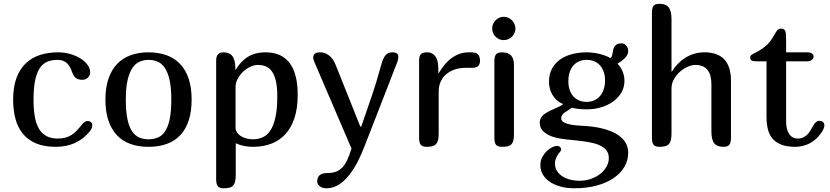

<svg xmlns="http://www.w3.org/2000/svg" viewBox="-20 -780 4409 1020"><path d="M421.9 -126Q433.1 -137.2 446.8 -137.2Q455.6 -137.2 462.9 -131.3Q470.2 -125.5 470.2 -116.2Q470.2 -98.1 457 -82Q390.1 0 275.9 0Q213.9 0 170.7 -18.6Q127.4 -37.1 100.6 -70.6Q73.7 -104 61.8 -149.9Q49.8 -195.8 49.8 -250Q49.8 -319.3 68.1 -367.4Q86.4 -415.5 118.7 -445.3Q150.9 -475.1 194.1 -488.5Q237.3 -502 287.1 -502Q321.3 -502 352.5 -493.2Q383.8 -484.4 407.5 -469.5Q431.2 -454.6 445.1 -435.3Q459 -416 459 -395Q459 -386.2 455.3 -378.9Q451.7 -371.6 445.8 -366.5Q439.9 -361.3 432.4 -358.6Q424.8 -356 417 -356Q395 -356 382.3 -366.5Q369.6 -377 362.8 -397.9Q357.4 -412.6 351.1 -424.3Q344.7 -436 335.4 -444.6Q326.2 -453.1 314 -457.5Q301.8 -461.9 285.2 -461.9Q254.4 -461.9 230.7 -451.9Q207 -441.9 190.9 -417.5Q174.8 -393.1 166.5 -352.3Q158.2 -311.5 158.2 -250Q158.2 -198.7 165 -159.9Q171.9 -121.1 187.3 -95.5Q202.6 -69.8 227.3 -56.9Q252 -43.9 287.1 -43.9Q310.5 -43.9 328.6 -49.1Q346.7 -54.2 360.8 -63.5Q375 -72.8 386.5 -84.7Q397.9 -96.7 409.2 -110.4Z M769 0Q714.8 0 672.1 -15.6Q629.4 -31.2 600.1 -62.7Q570.8 -94.2 555.4 -141.1Q540 -188 540 -251Q540 -314.5 556.2 -361.8Q572.3 -409.2 602.1 -440.2Q631.8 -471.2 674.1 -486.6Q716.3 -502 769 -502Q822.3 -502 864.7 -486.6Q907.2 -471.2 937 -439.9Q966.8 -408.7 982.4 -361.6Q998 -314.5 998 -251Q998 -188 982.9 -141.1Q967.8 -94.2 938.5 -62.7Q909.2 -31.2 866.5 -15.6Q823.7 0 769 0ZM769 -40Q795.9 -40 818.1 -49.1Q840.3 -58.1 856.4 -81.5Q872.6 -105 881.3 -146Q890.1 -187 890.1 -251Q890.1 -313 881.1 -353.8Q872.1 -394.5 856 -418.7Q839.8 -442.9 817.6 -452.4Q795.4 -461.9 769 -461.9Q743.7 -461.9 721.7 -452.4Q699.7 -442.9 683.3 -418.7Q667 -394.5 657.7 -353.8Q648.4 -313 648.4 -251Q648.4 -189.5 656.7 -148.7Q665 -107.9 680.9 -83.7Q696.8 -59.6 719 -49.8Q741.2 -40 769 -40Z M1128.4 172.9V-459Q1128.4 -502 1167.5 -502Q1199.7 -502 1214.8 -481.7Q1230 -461.4 1230.5 -416V-408.2H1231.4Q1244.6 -430.2 1260.5 -447.8Q1276.4 -465.3 1295.4 -477.3Q1314.5 -489.3 1337.9 -495.6Q1361.3 -502 1390.1 -502Q1561.5 -502 1561.5 -275.9Q1561.5 -207 1545.2 -155.5Q1528.8 -104 1498 -69.3Q1467.3 -34.7 1423.1 -17.3Q1378.9 0 1323.2 0Q1272.5 0 1232.4 -19V148.9Q1232.4 170.4 1229 184.3Q1225.6 198.2 1218 206.3Q1210.4 214.4 1198.2 217.3Q1186 220.2 1168.5 220.2Q1145 220.2 1136.7 209Q1128.4 197.8 1128.4 172.9ZM1453.1 -268.1Q1453.1 -317.9 1445.6 -350.1Q1438 -382.3 1424.3 -401.1Q1410.6 -419.9 1391.6 -427.5Q1372.6 -435.1 1350.1 -435.1Q1329.6 -435.1 1308.6 -424.8Q1287.6 -414.6 1270.5 -398.2Q1253.4 -381.8 1242.4 -360.8Q1231.4 -339.8 1231.4 -317.9V-101.1Q1231.4 -89.8 1237.8 -78.9Q1244.1 -67.9 1256.1 -59.3Q1268.1 -50.8 1285.2 -45.4Q1302.2 -40 1323.2 -40Q1352.5 -40 1376.7 -51.3Q1400.9 -62.5 1417.7 -89.1Q1434.6 -115.7 1443.8 -159.4Q1453.1 -203.1 1453.1 -268.1Z M2091.3 -452.1 1918.5 -7.8Q1908.7 16.6 1897.2 43.2Q1885.7 69.8 1871.6 95Q1857.4 120.1 1840.6 142.8Q1823.7 165.5 1804.2 182.9Q1784.7 200.2 1762 210.2Q1739.3 220.2 1713.4 220.2Q1692.9 220.2 1679 209.7Q1665 199.2 1665 184.1Q1665 139.2 1719.2 139.2Q1747.1 139.2 1766.6 131.3Q1786.1 123.5 1800.5 107.7Q1814.9 91.8 1825.9 67.1Q1836.9 42.5 1847.2 8.8L1649.4 -452.1Q1647 -457.5 1645.5 -462.9Q1644 -468.3 1644 -475.1Q1644 -502 1681.2 -502Q1706.1 -502 1727.8 -485.6Q1749.5 -469.2 1763.2 -435.1L1894 -107.9H1899.4L1959.5 -283.2Q1967.3 -305.7 1979 -344.2Q1990.7 -382.8 2006.3 -439Q2014.2 -468.3 2026.9 -485.1Q2039.6 -502 2064.5 -502Q2096.2 -502 2096.2 -479Q2096.2 -466.3 2091.3 -452.1Z M2530.3 -459Q2530.3 -419.9 2491.7 -419.9H2458.5Q2419.4 -419.9 2391.4 -409.2Q2363.3 -398.4 2345.2 -380.9Q2327.1 -363.3 2318.8 -340.8Q2310.5 -318.4 2310.5 -294.9V-70.8Q2310.5 -49.3 2307.1 -35.6Q2303.7 -22 2296.1 -14.2Q2288.6 -6.3 2276.4 -3.2Q2264.2 0 2246.6 0Q2223.1 0 2214.8 -11.5Q2206.5 -22.9 2206.5 -46.9V-459Q2206.5 -482.9 2216.3 -492.4Q2226.1 -502 2249.5 -502Q2277.3 -502 2293 -480.5Q2308.6 -459 2308.6 -416V-391.1H2310.5Q2319.3 -405.8 2333 -424.8Q2346.7 -443.8 2366.2 -461.2Q2385.7 -478.5 2411.9 -490.2Q2438 -502 2471.7 -502H2483.4Q2508.3 -502 2518.8 -491.5Q2529.3 -481 2530.3 -459Z M2710.4 -434.1V-67.9Q2710.4 -46.4 2707 -33.2Q2703.6 -20 2696 -12.7Q2688.5 -5.4 2676.3 -2.7Q2664.1 0 2646.5 0Q2623 0 2614.7 -11.5Q2606.4 -22.9 2606.4 -46.9V-455.1Q2606.4 -479 2614.7 -490.5Q2623 -502 2646.5 -502Q2679.2 -502 2694.8 -485.6Q2710.4 -469.2 2710.4 -434.1ZM2612.8 -585Q2594.7 -603 2594.7 -628.9Q2594.7 -641.1 2599.6 -652.6Q2604.5 -664.1 2612.8 -672.4Q2621.1 -680.7 2632.3 -685.8Q2643.6 -690.9 2656.2 -690.9Q2668.5 -690.9 2679.9 -685.8Q2691.4 -680.7 2699.7 -672.4Q2708 -664.1 2713.1 -652.6Q2718.3 -641.1 2718.3 -628.9Q2718.3 -616.2 2713.4 -605Q2708.5 -593.8 2700 -585.2Q2691.4 -576.7 2680.2 -571.8Q2668.9 -566.9 2656.2 -566.9Q2630.9 -566.9 2612.8 -585Z M3058.6 180.2Q3092.3 180.2 3120.6 169.9Q3148.9 159.7 3169.9 142.8Q3190.9 126 3202.6 104.2Q3214.4 82.5 3214.4 60.1Q3214.4 33.7 3200.2 17.1Q3186 0.5 3162.6 -9.5Q3139.2 -19.5 3109.1 -24.7Q3079.1 -29.8 3047.6 -33.2Q3016.1 -36.6 2985.6 -39.8Q2955.1 -43 2930.7 -49.3Q2892.6 -59.1 2869.9 -78.9Q2847.2 -98.6 2847.2 -127.9Q2847.2 -141.1 2852.3 -151.4Q2857.4 -161.6 2866.9 -169.9Q2876.5 -178.2 2890.1 -185.5Q2903.8 -192.9 2920.9 -200.2Q2939 -208 2951.2 -214.1Q2963.4 -220.2 2970.2 -225.1V-228Q2951.7 -235.4 2937.7 -248Q2923.8 -260.7 2914.6 -276.6Q2905.3 -292.5 2900.9 -309.8Q2896.5 -327.1 2896.5 -344.2Q2896.5 -387.2 2913.6 -417.2Q2930.7 -447.3 2958.7 -466.1Q2986.8 -484.9 3022.9 -493.4Q3059.1 -502 3097.2 -502Q3111.8 -502 3129.2 -500Q3146.5 -498 3163.6 -493.9Q3180.7 -489.7 3196 -484.1Q3211.4 -478.5 3222.2 -471.2Q3227.5 -473.6 3230 -480.2Q3232.4 -486.8 3233.9 -495.6Q3235.4 -504.4 3237.3 -513.9Q3239.3 -523.4 3243.9 -531.5Q3248.5 -539.6 3257.6 -544.7Q3266.6 -549.8 3282.2 -549.8Q3296.4 -549.8 3306.9 -537.4Q3317.4 -524.9 3317.4 -507.8Q3317.4 -475.6 3260.3 -441.9Q3297.4 -401.9 3297.4 -350.1Q3297.4 -316.4 3281.2 -288.6Q3265.1 -260.7 3237.8 -241Q3210.4 -221.2 3174.3 -210.2Q3138.2 -199.2 3098.6 -199.2Q3046.9 -199.2 3018.6 -208Q3007.3 -199.7 2997.1 -193.6Q2986.8 -187.5 2979 -181.6Q2971.2 -175.8 2966.3 -168.9Q2961.4 -162.1 2961.4 -151.9Q2961.4 -145 2965.8 -138.7Q2970.2 -132.3 2982.2 -126.7Q2994.1 -121.1 3015.9 -117.2Q3037.6 -113.3 3072.3 -111.8Q3133.8 -108.9 3179.7 -97.4Q3225.6 -85.9 3256.3 -67.4Q3287.1 -48.8 3302.2 -23.9Q3317.4 1 3317.4 30.8Q3317.4 71.8 3296.9 106.7Q3276.4 141.6 3239 166.7Q3201.7 191.9 3148.9 206.1Q3096.2 220.2 3031.2 220.2Q2990.2 220.2 2957 210.9Q2923.8 201.7 2900.1 185.3Q2876.5 168.9 2863.5 146.5Q2850.6 124 2850.6 97.2Q2850.6 73.2 2860.8 54.4Q2871.1 35.6 2885 22.5Q2898.9 9.3 2913.8 2.2Q2928.7 -4.9 2938.5 -4.9Q2949.2 -4.9 2955.3 1Q2961.4 6.8 2961.4 15.1Q2961.4 19 2956.3 24.9Q2951.2 30.8 2944.8 40Q2938.5 49.3 2933.3 61.5Q2928.2 73.7 2928.2 89.8Q2928.2 110.4 2938.2 127Q2948.2 143.6 2965.8 155.5Q2983.4 167.5 3007.3 173.8Q3031.2 180.2 3058.6 180.2ZM3194.3 -352.1Q3194.3 -376.5 3187.7 -396.7Q3181.2 -417 3168.7 -431.4Q3156.2 -445.8 3138.2 -453.9Q3120.1 -461.9 3097.2 -461.9Q3051.8 -461.9 3025.6 -431.6Q2999.5 -401.4 2999.5 -348.1Q2999.5 -323.2 3006.1 -303.2Q3012.7 -283.2 3025.1 -268.8Q3037.6 -254.4 3055.7 -246.6Q3073.7 -238.8 3097.2 -238.8Q3119.1 -238.8 3137.2 -247.1Q3155.3 -255.4 3168 -270.5Q3180.7 -285.6 3187.5 -306.4Q3194.3 -327.1 3194.3 -352.1Z M3547.4 -678.2V-399.9H3549.3Q3563 -422.4 3581.1 -440.9Q3599.1 -459.5 3620.8 -473.1Q3642.6 -486.8 3668 -494.4Q3693.4 -502 3722.2 -502Q3863.3 -502 3863.3 -351.1V-46.9Q3863.3 -22.9 3855 -11.5Q3846.7 0 3823.2 0Q3789.6 0 3774.4 -18.8Q3759.3 -37.6 3759.3 -82V-332Q3759.3 -435.1 3674.3 -435.1Q3655.3 -435.1 3633.1 -425.3Q3610.8 -415.5 3591.8 -398.7Q3572.8 -381.8 3560.1 -359.1Q3547.4 -336.4 3547.4 -310.1V-70.8Q3547.4 -49.3 3543.9 -35.6Q3540.5 -22 3533 -14.2Q3525.4 -6.3 3513.2 -3.2Q3501 0 3483.4 0Q3460 0 3451.7 -11.5Q3443.4 -22.9 3443.4 -46.9V-712.9Q3443.4 -737.8 3451.7 -748.8Q3460 -759.8 3483.4 -759.8Q3517.1 -759.8 3532.2 -741Q3547.4 -722.2 3547.4 -678.2Z M4156.2 -573.2V-502H4267.6Q4285.2 -502 4293.7 -495.6Q4302.2 -489.3 4302.2 -480Q4302.2 -469.7 4292.7 -461.9Q4283.2 -454.1 4267.6 -454.1H4156.2V-134.8Q4156.2 -111.3 4161.1 -94Q4166 -76.7 4174.1 -65.7Q4182.1 -54.7 4193.1 -49.3Q4204.1 -43.9 4216.3 -43.9Q4235.8 -43.9 4249.3 -51Q4262.7 -58.1 4272 -68.4Q4281.2 -78.6 4287.8 -91.1Q4294.4 -103.5 4300.8 -113.8Q4307.1 -124 4314.7 -131.1Q4322.3 -138.2 4333.5 -138.2Q4345.2 -138.2 4352.3 -131.6Q4359.4 -125 4359.4 -113.8Q4359.4 -106 4354.5 -94.2Q4349.6 -82.5 4344.2 -76.2Q4318.8 -38.1 4282.5 -19Q4246.1 0 4204.6 0Q4160.2 0 4130.9 -11.5Q4101.6 -22.9 4084 -43.7Q4066.4 -64.5 4059.3 -93.8Q4052.2 -123 4052.2 -158.2V-454.1H3997.6Q3980 -454.1 3972.7 -459Q3965.3 -463.9 3965.3 -475.1Q3965.3 -485.4 3977.3 -491.7Q3989.3 -498 4007.6 -507.8Q4025.9 -517.6 4047.4 -535.2Q4068.8 -552.7 4087.9 -585.4Q4094.7 -597.2 4099.4 -605.2Q4104 -613.3 4108.4 -618.4Q4112.8 -623.5 4117.7 -625.7Q4122.6 -627.9 4129.4 -627.9Q4146.5 -627.9 4151.4 -616Q4156.2 -604 4156.2 -573.2Z"/></svg>

Font: Marmelad
Style: Regular
Weight: 400
Designer: Manvel Shmavonyan
Foundry: Cyreal (www.cyreal.org)
Version: Version 1.000